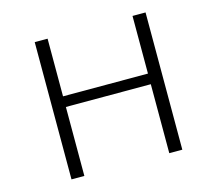

<svg xmlns="http://www.w3.org/2000/svg" viewBox="-111 -910 1222 1081"><g transform="rotate(-15 500.0 -370.0)"><path d="M823 30V-770H747V-434H252V-770H177V30H252V-372H747V30Z"/></g></svg>

Font: LINE Seed JP App_OTF Regular
Style: Regular
Weight: 400
Designer: LY Corporation & Fontrix & Fontworks
Version: Version 1.002